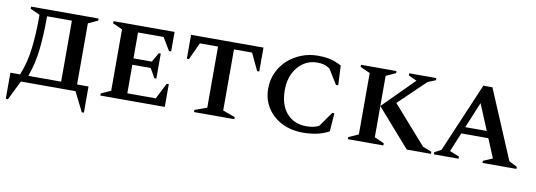

<svg xmlns="http://www.w3.org/2000/svg" viewBox="-56 -924 3973 1423"><g transform="rotate(10 1930.5 -212.5)"><path d="M86 -544V-560H594V-544L522 -511V-51H608V146H592L519 0H108L36 146H20V-51H93Q133 -150 145.5 -259.5Q158 -369 158 -486V-511ZM402 -51V-510H215V-487Q215 -366 203 -258Q191 -150 155 -51Z M706 0V-16L779 -49V-511L706 -544V-560H1166V-413H1150L1092 -509H900V-314H1038L1078 -384H1093V-196H1078L1038 -266H900V-51H1114L1175 -171H1191V0Z M1411 0V-16L1502 -49V-509H1365L1306 -380H1290V-560H1835V-380H1819L1758 -509H1622V-49L1714 -16V0Z M2230 10Q2140 10 2070.5 -26Q2001 -62 1961.5 -124.5Q1922 -187 1922 -267Q1922 -334 1948 -390Q1974 -446 2019.5 -486.5Q2065 -527 2123 -549Q2181 -571 2244 -571Q2288 -571 2319 -565.5Q2350 -560 2374 -550.5Q2398 -541 2422 -529L2429 -381H2412L2343 -492Q2321 -508 2298.5 -514Q2276 -520 2247 -520Q2189 -520 2143.5 -489Q2098 -458 2071.5 -404Q2045 -350 2045 -279Q2045 -166 2100.5 -103.5Q2156 -41 2247 -41Q2275 -41 2298.5 -45.5Q2322 -50 2343 -61L2421 -172H2437L2427 -34Q2392 -14 2343 -2Q2294 10 2230 10Z M2569 0V-16L2643 -49V-511L2569 -544V-560H2836V-544L2763 -511V-49L2836 -16V0ZM3012 0 2763 -284 2994 -515 2932 -544V-560H3136V-544L3077 -520L2876 -327L3127 -42L3194 -16V0Z M3216 0V-16L3266 -43L3489 -565H3557L3776 -47L3837 -16V0H3582V-16L3652 -46L3593 -188H3389L3330 -45L3402 -16V0ZM3410 -239H3572L3491 -434Z"/></g></svg>

Font: Spectral SC SemiBold
Style: Regular
Weight: 600
Designer: Jean-Baptiste Levee
Foundry: Production Type
Version: Version 2.001